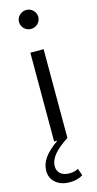

<svg xmlns="http://www.w3.org/2000/svg" viewBox="-150 -751 515 1020"><g transform="rotate(-15 107.5 -241.0)"><path d="M110.9 -609Q89 -609 73.5 -624.3Q58 -639.5 58 -661Q58 -682.5 73.6 -697.7Q89.2 -713 111.1 -713Q133 -713 148.5 -697.7Q164 -682.5 164 -661Q164 -639.5 148.4 -624.3Q132.8 -609 110.9 -609ZM99 231Q51 231 22 206Q-7 181 -7 140.4Q-7 103 16.5 70Q40 37 92 0H74V-488H147V0Q93 35 68 66Q43 97 43 128Q43 155 61 170Q79 185 110.3 185Q123 185 136 182Q149 179 158 173L172 212Q142 231 99 231Z"/></g></svg>

Font: Red Hat Text VF
Style: Regular
Weight: 300
Designer: Pentagram, MCKL
Foundry: Pentagram, MCKL
Version: Version 1.023